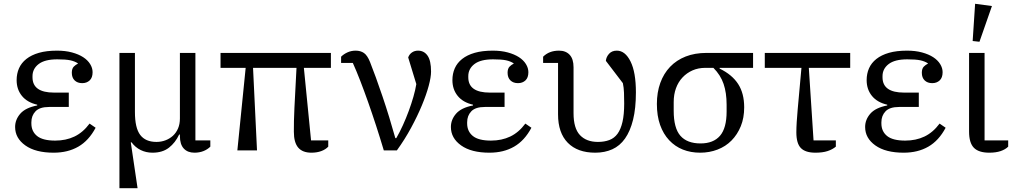

<svg xmlns="http://www.w3.org/2000/svg" viewBox="-20 -796 5383 1016"><path d="M264 12Q168 12 114 -26.5Q60 -65 60 -124Q60 -163 87.5 -194.5Q115 -226 177 -238V-242Q124 -254 96 -288.5Q68 -323 68 -372Q68 -406 80.5 -434.5Q93 -463 119.5 -484Q146 -505 186 -516.5Q226 -528 282 -528Q326 -528 361 -518.5Q396 -509 420 -493.5Q444 -478 457 -457Q470 -436 470 -414Q470 -385 454.5 -370.5Q439 -356 415 -356Q390 -356 375 -370.5Q360 -385 360 -411Q360 -433 370.5 -443.5Q381 -454 392 -459V-461Q375 -472 351.5 -477Q328 -482 283 -482Q217 -482 184.5 -457Q152 -432 152 -393V-387Q152 -306 266 -306H344V-230H240Q190 -230 168 -207Q146 -184 146 -149V-143Q146 -101 176 -76.5Q206 -52 272 -52Q329 -52 374 -73.5Q419 -95 454 -142L486 -120Q450 -52 394.5 -20Q339 12 264 12Z M612 -516H694V-203Q694 -119 722 -82Q750 -45 808 -45Q833 -45 855.5 -53.5Q878 -62 895 -77.5Q912 -93 922 -116Q932 -139 932 -169V-516H1014V-53H1093V-20Q1078 -5 1056.5 3.5Q1035 12 1009 12Q973 12 952.5 -10Q932 -32 932 -76V-84H928Q908 -41 874 -14.5Q840 12 787 12Q753 12 724.5 -2Q696 -16 676 -43H672L708 200H612Z M1280 -437H1147V-516H1731V-437H1588L1626 -53H1717V-20Q1703 -5 1680 3.5Q1657 12 1628 12Q1581 12 1558 -15Q1535 -42 1535 -99Q1535 -125 1535.5 -157Q1536 -189 1538 -225L1549 -437H1319L1340 0H1236Z M2011 0Q1991 -67 1970 -131.5Q1949 -196 1928 -255.5Q1907 -315 1886.5 -368Q1866 -421 1847 -463H1785V-496Q1799 -510 1819 -519Q1839 -528 1862 -528Q1888 -528 1906 -515.5Q1924 -503 1938 -468Q1952 -433 1969 -386Q1986 -339 2004 -286Q2022 -233 2039.5 -176Q2057 -119 2072 -65H2077Q2095 -96 2112 -133.5Q2129 -171 2143 -209Q2157 -247 2167.5 -283.5Q2178 -320 2183 -351L2140 -492Q2146 -509 2160 -518.5Q2174 -528 2192 -528Q2224 -528 2242.5 -501.5Q2261 -475 2261 -417Q2261 -388 2248.5 -341.5Q2236 -295 2212.5 -238.5Q2189 -182 2155.5 -120Q2122 -58 2080 0Z M2570 12Q2474 12 2420 -26.5Q2366 -65 2366 -124Q2366 -163 2393.5 -194.5Q2421 -226 2483 -238V-242Q2430 -254 2402 -288.5Q2374 -323 2374 -372Q2374 -406 2386.5 -434.5Q2399 -463 2425.5 -484Q2452 -505 2492 -516.5Q2532 -528 2588 -528Q2632 -528 2667 -518.5Q2702 -509 2726 -493.5Q2750 -478 2763 -457Q2776 -436 2776 -414Q2776 -385 2760.5 -370.5Q2745 -356 2721 -356Q2696 -356 2681 -370.5Q2666 -385 2666 -411Q2666 -433 2676.5 -443.5Q2687 -454 2698 -459V-461Q2681 -472 2657.5 -477Q2634 -482 2589 -482Q2523 -482 2490.5 -457Q2458 -432 2458 -393V-387Q2458 -306 2572 -306H2650V-230H2546Q2496 -230 2474 -207Q2452 -184 2452 -149V-143Q2452 -101 2482 -76.5Q2512 -52 2578 -52Q2635 -52 2680 -73.5Q2725 -95 2760 -142L2792 -120Q2756 -52 2700.5 -20Q2645 12 2570 12Z M2854 -496Q2886 -528 2938 -528Q2974 -528 2994.5 -506Q3015 -484 3015 -440V-197Q3015 -117 3049 -81Q3083 -45 3144 -45Q3178 -45 3204.5 -55Q3231 -65 3248 -88.5Q3265 -112 3274 -151Q3283 -190 3283 -248Q3283 -277 3282 -305Q3281 -333 3276 -356L3186 -474Q3188 -495 3203 -511.5Q3218 -528 3244 -528Q3288 -528 3316.5 -471Q3345 -414 3345 -307Q3345 -223 3330 -162.5Q3315 -102 3287.5 -63Q3260 -24 3220 -6Q3180 12 3130 12Q3036 12 2984.5 -40.5Q2933 -93 2933 -191V-463H2854Z M3788 -437V-433Q3854 -401 3886 -351.5Q3918 -302 3918 -228Q3918 -172 3900 -128Q3882 -84 3851 -52.5Q3820 -21 3777 -4.5Q3734 12 3685 12Q3635 12 3593.5 -4.5Q3552 -21 3521 -54Q3490 -87 3473 -135Q3456 -183 3456 -246Q3456 -307 3474 -357Q3492 -407 3526 -442.5Q3560 -478 3608.5 -497Q3657 -516 3719 -516H3965V-437ZM3687 -37Q3755 -37 3790 -77.5Q3825 -118 3825 -206V-242Q3825 -305 3809 -352Q3793 -399 3755 -437H3713Q3675 -437 3644.5 -423.5Q3614 -410 3591.5 -386Q3569 -362 3557 -329Q3545 -296 3545 -256V-210Q3545 -118 3580.5 -77.5Q3616 -37 3687 -37Z M4403 -20Q4385 -5 4359 3.5Q4333 12 4295 12Q4242 12 4218 -12.5Q4194 -37 4194 -96Q4194 -119 4196 -151Q4198 -183 4201 -216L4221 -437H4027V-516H4479V-437H4260L4285 -53H4403Z M4762 12Q4666 12 4612 -26.5Q4558 -65 4558 -124Q4558 -163 4585.5 -194.5Q4613 -226 4675 -238V-242Q4622 -254 4594 -288.5Q4566 -323 4566 -372Q4566 -406 4578.5 -434.5Q4591 -463 4617.5 -484Q4644 -505 4684 -516.5Q4724 -528 4780 -528Q4824 -528 4859 -518.5Q4894 -509 4918 -493.5Q4942 -478 4955 -457Q4968 -436 4968 -414Q4968 -385 4952.5 -370.5Q4937 -356 4913 -356Q4888 -356 4873 -370.5Q4858 -385 4858 -411Q4858 -433 4868.5 -443.5Q4879 -454 4890 -459V-461Q4873 -472 4849.5 -477Q4826 -482 4781 -482Q4715 -482 4682.5 -457Q4650 -432 4650 -393V-387Q4650 -306 4764 -306H4842V-230H4738Q4688 -230 4666 -207Q4644 -184 4644 -149V-143Q4644 -101 4674 -76.5Q4704 -52 4770 -52Q4827 -52 4872 -73.5Q4917 -95 4952 -142L4984 -120Q4948 -52 4892.5 -20Q4837 12 4762 12Z M5190 -516V-53H5315V-20Q5300 -5 5275 3.5Q5250 12 5215 12Q5159 12 5133.5 -14Q5108 -40 5108 -100V-516ZM5127 -579 5140 -776 5229 -764 5163 -575Z"/></svg>

Font: IBM Plex Serif
Style: Regular
Weight: 400
Designer: Mike Abbink, Paul van der Laan, Pieter van Rosmalen
Foundry: Bold Monday
Version: Version 3.001